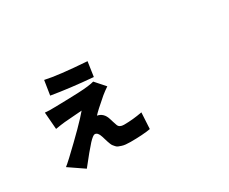

<svg xmlns="http://www.w3.org/2000/svg" viewBox="-112 -1015 1723 1445"><g transform="rotate(-30 750.0 -292.5)"><path d="M351.6 -662.1Q460 -637.7 705.1 -621.1L686.5 -494.1Q487.3 -510.7 332 -537.1ZM739.3 -382.8Q707 -361.3 679.7 -338.9Q585.9 -258.8 561.5 -230.5Q615.2 -220.7 633.8 -160.2Q636.7 -150.4 643.6 -128.4Q650.4 -106.4 654.3 -96.7Q664.1 -69.3 704.1 -69.3Q781.2 -69.3 863.3 -85L855.5 55.7Q791 67.4 681.6 67.4Q659.2 67.4 640.6 65.4Q622.1 63.5 607.9 58.6Q593.8 53.7 583.5 49.8Q573.2 45.9 564.9 36.1Q556.6 26.4 551.3 20Q545.9 13.7 540.5 -0.5Q535.2 -14.6 532.7 -22Q530.3 -29.3 524.9 -47.4Q519.5 -65.4 516.6 -74.2Q502.9 -118.2 476.6 -118.2Q461.9 -118.2 424.8 -79.1Q381.8 -32.2 295.9 77.1L166 -11.7Q182.6 -24.4 219.7 -58.6Q414.1 -241.2 480.5 -321.3Q466.8 -320.3 408.7 -315.9Q350.6 -311.5 327.1 -309.6Q296.9 -306.6 245.1 -297.9L233.4 -446.3Q269.5 -442.4 320.3 -444.3Q324.2 -444.3 370.1 -445.3Q416 -446.3 449.2 -447.3Q482.4 -448.2 528.8 -450.2Q575.2 -452.1 610.4 -456.5Q645.5 -460.9 665 -466.8Z"/></g></svg>

Font: Bpmf Zihi Sans Heavy
Style: Heavy
Weight: 900
Foundry: But Ko
Version: Version 1.320